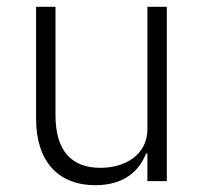

<svg xmlns="http://www.w3.org/2000/svg" viewBox="-20 -532 603 564"><path d="M413 0H470V-512H413V-153C413 -76 346 -39 275 -39C190 -39 143 -89 143 -194V-512H86V-183C86 -58 151 12 260 12C348 12 390 -33 409 -81H413Z"/></svg>

Font: IBM Plex Devanagari Light
Style: Regular
Weight: 300
Designer: Mike Abbink, Paul van der Laan, Pieter van Rosmalen, Erin McLaughlin
Foundry: Bold Monday
Version: Version 1.0